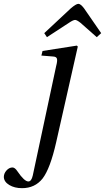

<svg xmlns="http://www.w3.org/2000/svg" viewBox="-80 -740 548 1002"><path d="M151 -567 289 -696Q317 -720 329 -720Q341 -720 359 -696L448 -567L425 -546L340 -621Q321 -636 312 -636Q302 -636 280 -621L165 -546ZM-60 184Q-60 165 -46 149.5Q-32 134 -15 134Q-2 134 11 154Q47 207 68 207Q84 207 91 176L213 -395Q220 -421 217.5 -432.5Q215 -444 198 -445L136 -450L142 -474L321 -502L326 -497L213 3Q182 140 142 192Q102 242 35 242Q-4 242 -31.5 225.5Q-59 209 -60 184Z"/></svg>

Font: Heuristica
Style: Italic
Weight: 400
Italic angle: -13°
Version: Version 1.0.2